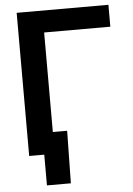

<svg xmlns="http://www.w3.org/2000/svg" viewBox="-59 -772 674 972"><g transform="rotate(-5 278.0 -286.0)"><path d="M529.3 -727.5V-616.2H192.9V0H63V-727.5ZM139.6 156.2V0H99.6V-110.4H265.6L261.2 156.2Z"/></g></svg>

Font: Inter 28pt SemiBold
Style: Regular
Weight: 600
Designer: Rasmus Andersson
Foundry: rsms
Version: Version 4.001;git-66647c0bb